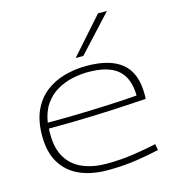

<svg xmlns="http://www.w3.org/2000/svg" viewBox="-116 -888 910 997"><g transform="rotate(-15 338.5 -390.0)"><path d="M341 10Q255 10 191.5 -18Q128 -46 92.5 -103.5Q57 -161 57 -250Q57 -330 82.5 -385.5Q108 -441 152 -475.5Q196 -510 253 -526Q310 -542 374 -542Q500 -542 563.5 -489Q627 -436 627 -322Q627 -317 627 -310Q627 -303 626 -297Q597 -295 522 -290.5Q447 -286 338.5 -282Q230 -278 101 -278Q100 -270 100 -262.5Q100 -255 100 -248Q100 -170 130.5 -120.5Q161 -71 216.5 -47.5Q272 -24 345 -24Q422 -24 495.5 -35.5Q569 -47 613 -57L619 -24Q574 -13 500 -1.5Q426 10 341 10ZM103 -309Q223 -309 325 -312.5Q427 -316 496 -320Q565 -324 585 -326Q584 -419 533 -464Q482 -509 372 -509Q331 -509 287.5 -499.5Q244 -490 205 -467.5Q166 -445 139 -406Q112 -367 103 -309ZM330 -596 502 -790H550L371 -596Z"/></g></svg>

Font: Georama Extended ExtraLight
Style: Regular
Weight: 200
Width: 7
Designer: Jean-Baptiste Levee
Foundry: Production Type
Version: Version 1.000